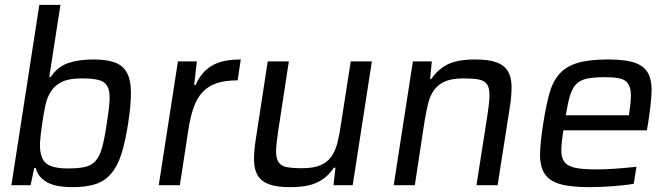

<svg xmlns="http://www.w3.org/2000/svg" viewBox="-20 -763 2754 791"><path d="M280 8Q255 8 230.5 5Q206 2 185.5 -6.5Q165 -15 149.5 -30.5Q134 -46 127 -71H121L106 0H27L142 -743H229L183 -446H189Q217 -488 260.5 -503Q304 -518 364 -518Q418 -518 452 -506Q486 -494 502.5 -464Q519 -434 519.5 -383.5Q520 -333 508 -255Q496 -177 479.5 -126.5Q463 -76 436.5 -46Q410 -16 372 -4Q334 8 280 8ZM258 -69Q302 -69 329.5 -75Q357 -81 374 -100.5Q391 -120 401 -156.5Q411 -193 420 -255Q430 -317 431.5 -353.5Q433 -390 421.5 -409Q410 -428 384.5 -434Q359 -440 315 -440Q266 -440 237 -426.5Q208 -413 191.5 -389Q175 -365 167.5 -331Q160 -297 154 -255Q147 -210 145 -177Q143 -144 151 -120Q159 -93 185 -81Q211 -69 258 -69Z M634 0 713 -510H791L780 -413H786Q800 -445 819.5 -465.5Q839 -486 862.5 -497.5Q886 -509 913.5 -513.5Q941 -518 972 -518L959 -432Q907 -432 872 -420Q837 -408 814 -383Q791 -358 777.5 -319.5Q764 -281 756 -228L721 0Z M1354 0 1362 -72H1355Q1333 -36 1292 -14Q1251 8 1175 8Q1120 8 1088 -4Q1056 -16 1041.5 -40.5Q1027 -65 1026.5 -102.5Q1026 -140 1034 -191L1083 -510H1170L1126 -223Q1118 -171 1117.5 -141Q1117 -111 1127.5 -95Q1138 -79 1161 -74.5Q1184 -70 1224 -70Q1271 -70 1299.5 -82Q1328 -94 1344.5 -117Q1361 -140 1369.5 -172.5Q1378 -205 1384 -247L1425 -510H1512L1433 0Z M1943 0 1988 -288Q1996 -339 1996.5 -369.5Q1997 -400 1986.5 -415.5Q1976 -431 1952.5 -435.5Q1929 -440 1890 -440Q1843 -440 1814.5 -428Q1786 -416 1769 -393Q1752 -370 1744 -337.5Q1736 -305 1729 -263L1689 0H1602L1681 -510H1759L1752 -438H1758Q1780 -474 1821 -496Q1862 -518 1938 -518Q1994 -518 2026 -506Q2058 -494 2072.5 -469.5Q2087 -445 2087.5 -407.5Q2088 -370 2080 -319L2030 0Z M2408 8Q2330 8 2286 -5Q2242 -18 2223 -48.5Q2204 -79 2205 -129.5Q2206 -180 2218 -254Q2229 -325 2242.5 -375Q2256 -425 2283.5 -457Q2311 -489 2358.5 -503.5Q2406 -518 2485 -518Q2559 -518 2598 -503.5Q2637 -489 2652 -457.5Q2667 -426 2664 -376Q2661 -326 2650 -255L2645 -226H2301Q2293 -176 2292.5 -144.5Q2292 -113 2305.5 -95.5Q2319 -78 2350.5 -71.5Q2382 -65 2439 -65Q2457 -65 2478 -66Q2499 -67 2520.5 -68.5Q2542 -70 2563 -72Q2584 -74 2602 -76L2591 -6Q2575 -3 2553 -0.5Q2531 2 2506.5 4Q2482 6 2457 7Q2432 8 2408 8ZM2571 -288 2572 -296Q2580 -346 2579 -375.5Q2578 -405 2566 -420.5Q2554 -436 2530.5 -440.5Q2507 -445 2471 -445Q2426 -445 2398 -439Q2370 -433 2353.5 -416Q2337 -399 2328 -368.5Q2319 -338 2311 -288Z"/></svg>

Font: Azeri Sans
Style: Italic
Weight: 400
Designer: Hector Gatti & Omnibus-Type (original fonts) / Cristiano Sobral (main changes and remastering)
Foundry: Omnibus-Type
Version: Version 0.07;August 21, 2020;FontCreator 13.0.0.2681 64-bit;